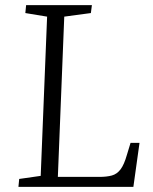

<svg xmlns="http://www.w3.org/2000/svg" viewBox="-20 -730 597 750"><path d="M55 -31 139 -43 164 -665 79 -679 82 -710H339L335 -679L231 -665L206 -39H368Q397 -39 417 -44.5Q437 -50 451 -68.5Q465 -87 476 -126L490 -172H525L501 0H52Z"/></svg>

Font: Literata 36pt Light
Style: Italic
Weight: 300
Italic angle: -2°
Designer: Latin by Veronika Burian and Jose Scaglione. Greek by Irene Vlachou. Cyrillic by Vera Evstafieva
Foundry: TypeTogether
Version: Version 3.002